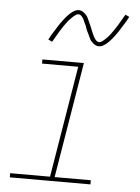

<svg xmlns="http://www.w3.org/2000/svg" viewBox="-53 -788 606 830"><g transform="rotate(5 250.0 -373.0)"><path d="M371 0H21V-18H194L274 -502H117V-520H297L214 -18H371ZM354 -598Q348 -598 342 -600.5Q336 -603 331.5 -607Q327 -611 322.5 -615.5Q318 -620 315.5 -625Q313 -630 310.5 -635.5Q308 -641 305.5 -646.5Q303 -652 300 -657.5Q297 -663 295 -669.5Q293 -676 290.5 -682Q288 -688 285 -693.5Q282 -699 280.5 -703.5Q279 -708 275 -714Q271 -720 266.5 -724Q262 -728 256 -728Q251 -728 249 -727Q247 -726 243 -723.5Q239 -721 234.5 -717Q230 -713 224 -707Q218 -701 216 -698.5Q214 -696 211.5 -693Q209 -690 206.5 -686.5Q204 -683 201.5 -679.5Q199 -676 196 -672Q193 -668 190.5 -663.5Q188 -659 184.5 -654.5Q181 -650 178.5 -645Q176 -640 172.5 -634.5Q169 -629 166 -623.5Q163 -618 159.5 -612Q156 -606 152 -600L135 -608Q141 -620 147 -630Q153 -640 159 -649Q165 -658 169.5 -666Q174 -674 179.5 -681.5Q185 -689 189.5 -695Q194 -701 198.5 -706.5Q203 -712 210.5 -720Q218 -728 226 -734Q234 -740 240.5 -743Q247 -746 256 -746Q262 -746 268 -743.5Q274 -741 278.5 -737Q283 -733 287.5 -728.5Q292 -724 294.5 -719Q297 -714 299.5 -708.5Q302 -703 304.5 -697.5Q307 -692 309.5 -686.5Q312 -681 314.5 -674.5Q317 -668 319.5 -662Q322 -656 324.5 -650.5Q327 -645 329 -640.5Q331 -636 335 -630Q339 -624 343.5 -620Q348 -616 354 -616Q359 -616 361 -617Q363 -618 367 -620.5Q371 -623 375.5 -627Q380 -631 386 -637Q392 -643 394 -645.5Q396 -648 398.5 -651Q401 -654 403.5 -657.5Q406 -661 408.5 -664.5Q411 -668 414 -672Q417 -676 419.5 -680.5Q422 -685 425.5 -689.5Q429 -694 431.5 -699Q434 -704 437.5 -709.5Q441 -715 444 -720.5Q447 -726 450.5 -732Q454 -738 458 -744L475 -736Q469 -724 463 -714Q457 -704 451 -695Q445 -686 440.5 -678Q436 -670 430.5 -662.5Q425 -655 420.5 -649Q416 -643 411.5 -637.5Q407 -632 399.5 -624Q392 -616 384 -610Q376 -604 369.5 -601Q363 -598 354 -598Z"/></g></svg>

Font: Iosevka Thin Oblique
Style: Regular
Weight: 100
Italic angle: -9°
Monospace: yes
Designer: Belleve Invis
Foundry: Belleve Invis
Version: Version 32.5.0; ttfautohint (v1.8.4)